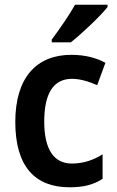

<svg xmlns="http://www.w3.org/2000/svg" viewBox="-20 -786 497 816"><path d="M437 -756V-766H299C274 -721 232 -661 200 -618V-606H281C328 -643 407 -718 437 -756ZM276 10C335 10 378 -1 416 -26V-130C377 -106 336 -91 285 -91C209 -91 168 -151 168 -269C168 -389 207 -451 286 -451C320 -451 357 -440 393 -424L428 -519C392 -539 344 -553 283 -553C136 -553 45 -457 45 -268C45 -78 129 10 276 10Z"/></svg>

Font: Noto Sans Armenian SemiCondensed SemiBold
Style: Regular
Weight: 600
Width: 4
Designer: Monotype Design Team
Foundry: Monotype Imaging Inc.
Version: Version 2.008